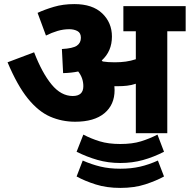

<svg xmlns="http://www.w3.org/2000/svg" viewBox="-20 -652 929 940"><path d="M541 -211Q541 -139 491 -97.5Q441 -56 348 -56Q283 -56 225.5 -81Q168 -106 116.5 -169.5Q65 -233 17 -347L147 -396Q186 -295 232.5 -238.5Q279 -182 336 -182Q388 -182 388 -230Q388 -270 363 -302Q329 -295 289 -294L283 -412Q337 -415 356.5 -428.5Q376 -442 376 -467Q376 -491 359 -500Q342 -509 319 -509Q290 -509 261.5 -500.5Q233 -492 205 -478L164 -589Q198 -605 243.5 -618.5Q289 -632 344 -632Q433 -632 480.5 -586.5Q528 -541 528 -473Q528 -401 478 -356Q480 -353 483 -351Q495 -349 509.5 -348Q524 -347 542 -347Q571 -347 596 -350.5Q621 -354 645 -362V-499H584V-622H889V-499H799V0H645V-242Q624 -235 602.5 -232.5Q581 -230 559 -230Q550 -230 540 -230Q541 -221 541 -211ZM569 146Q510 146 457.5 131Q405 116 355 91L388 7Q426 27 468.5 40Q511 53 569 53Q628 53 670 40Q712 27 751 7L783 91Q732 117 680 131.5Q628 146 569 146ZM569 268Q502 268 448.5 251Q395 234 355 212L385 134Q428 153 471.5 163.5Q515 174 569 174Q622 174 665.5 164Q709 154 753 134L783 212Q745 233 691.5 250.5Q638 268 569 268Z"/></svg>

Font: Noto Sans ExtraBold
Style: Italic
Weight: 800
Italic angle: -12°
Designer: Monotype Design Team
Foundry: Monotype Imaging Inc.
Version: Version 2.013; ttfautohint (v1.8.4.7-5d5b)